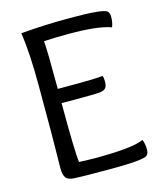

<svg xmlns="http://www.w3.org/2000/svg" viewBox="-103 -742 691 820"><g transform="rotate(-15 243.0 -332.0)"><path d="M151 -599Q155 -555 155 -387H234Q318 -387 354 -391Q358 -383 358 -365Q358 -342 347.5 -334Q337 -326 314 -325Q288 -324 243 -324H155Q155 -106 162 -62Q206 -60 233 -60Q401 -60 448 -83Q456 -63 456 -39Q456 -21 447 -13Q429 2 285 2Q157 2 127 0Q98 -1 88 -14Q78 -27 78 -57Q78 -73 79 -131Q80 -189 80 -224V-424Q80 -567 66 -657Q173 -666 284 -666Q428 -666 446 -651Q455 -643 455 -625Q455 -601 447 -581Q390 -602 261 -602Q208 -602 151 -599Z"/></g></svg>

Font: Overlock SC
Style: Regular
Weight: 400
Designer: Dario Muhafara
Foundry: Dario Manuel Muhafara
Version: Version 1.001